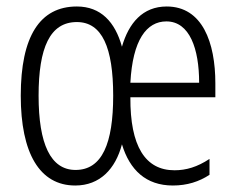

<svg xmlns="http://www.w3.org/2000/svg" viewBox="-20 -562 729 592"><path d="M494 -542C420 -542 377 -491 356 -418C335 -494 291 -542 217 -542C103 -542 44 -450 44 -267C44 -90 102 10 212 10C288 10 336 -41 356 -117C380 -38 430 10 513 10C557 10 594 -2 626 -23V-72C588 -47 554 -37 518 -37C428 -37 381 -111 382 -262H644V-305C644 -431 604 -542 494 -542ZM493 -496C565 -496 594 -411 594 -307H382C389 -439 432 -496 493 -496ZM217 -494C295 -494 329 -415 329 -267C329 -120 295 -38 213 -38C136 -38 99 -118 99 -267C99 -415 134 -494 217 -494Z"/></svg>

Font: Noto Sans Gujarati UI ExtraCondensed Light
Style: Regular
Weight: 300
Width: 2
Designer: Jelle Bosma - Monotype Design Team, Universal Thirst
Foundry: Monotype Imaging Inc.
Version: Version 2.106